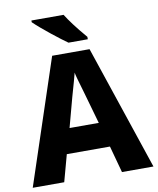

<svg xmlns="http://www.w3.org/2000/svg" viewBox="-100 -1010 892 1087"><g transform="rotate(-10 346.0 -467.0)"><path d="M341 -774H452V-788C397 -852 362 -900 341 -934H156V-924C201 -880 303 -800 341 -774ZM-1 0H180L222 -154H470L512 0H693L452 -717H237ZM263 -297 309 -468C328 -534 340 -577 346 -601C347 -589 359 -548 379 -480L431 -297Z"/></g></svg>

Font: Kathrein 85 Heavy
Style: Regular
Weight: 900
Designer: Lazydogs Typefoundry, based on Open Sans by Ascender Corporation
Foundry: Lazydogs Typefoundry
Version: Version 1.003;PS 001.003;hotconv 1.0.88;makeotf.lib2.5.64775